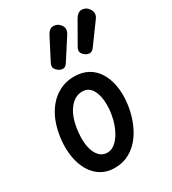

<svg xmlns="http://www.w3.org/2000/svg" viewBox="-205 -954 958 1071"><g transform="rotate(-30 274.0 -418.5)"><path d="M215 10Q164.5 10 127.8 -12.5Q91 -35 68 -74.2Q45 -113.5 36.2 -164.5Q27.5 -215.5 33 -272.5Q42.5 -360 75.2 -420.8Q108 -481.5 158.2 -513.5Q208.5 -545.5 270 -545.5Q321.5 -545.5 358.8 -524.8Q396 -504 419 -467Q442 -430 451 -380.8Q460 -331.5 454 -274Q448 -218 429.5 -166.8Q411 -115.5 381 -75.8Q351 -36 309.2 -13Q267.5 10 215 10ZM137 -264.5Q133 -230.5 135.8 -198.2Q138.5 -166 148.8 -140.5Q159 -115 177.2 -99.8Q195.5 -84.5 221.5 -84.5Q251.5 -84.5 278.2 -110Q305 -135.5 324 -180Q343 -224.5 349.5 -281Q352.5 -309 350.5 -338.8Q348.5 -368.5 339.5 -394Q330.5 -419.5 313 -435Q295.5 -450.5 268 -450.5Q218.5 -450.5 182.2 -401.5Q146 -352.5 137 -264.5ZM388.5 -621.5Q373.5 -630.5 366.8 -644.5Q360 -658.5 372 -679.5L449.5 -815Q467 -845.5 489.8 -846.8Q512.5 -848 528 -834Q544.5 -818 547.5 -799.5Q550.5 -781 537.5 -763.5L442.5 -633.5Q429.5 -615.5 415.8 -614.2Q402 -613 388.5 -621.5ZM215 -621.5Q200.5 -630.5 193.8 -644.2Q187 -658 198.5 -679.5L268.5 -815Q285 -846 308.2 -847Q331.5 -848 347 -833.5Q363.5 -818 365 -801Q366.5 -784 354.5 -766L269 -633.5Q256.5 -614.5 242.5 -613.8Q228.5 -613 215 -621.5Z"/></g></svg>

Font: Edu SA Hand Medium
Style: Regular
Weight: 500
Designer: Tina and Corey Anderson, Eben Sorkin, Mirko Velimirovic
Foundry: Google for Education
Version: Version 2.000